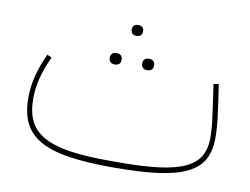

<svg xmlns="http://www.w3.org/2000/svg" viewBox="-65 -632 956 734"><g transform="rotate(10 413.0 -264.5)"><path d="M415 12Q313 12 243.5 1.5Q174 -9 131 -33.5Q88 -58 69 -97.5Q50 -137 50 -194Q50 -237 60.5 -279Q71 -321 93 -369L111 -361Q89 -314 79 -274Q69 -234 69 -194Q69 -143 86 -108Q103 -73 141.5 -51.5Q180 -30 242 -20.5Q304 -11 395 -11H435Q526 -11 588.5 -19Q651 -27 689.5 -45Q728 -63 745 -92Q762 -121 762 -164Q762 -172 761.5 -182Q761 -192 760 -206Q759 -220 756 -241Q753 -262 749 -293L738 -369L758 -372L769 -296Q773 -268 775.5 -248.5Q778 -229 779 -214.5Q780 -200 780.5 -188.5Q781 -177 781 -166Q781 -116 762 -82Q743 -48 700 -27Q657 -6 587 3Q517 12 415 12ZM477 -377Q468 -377 462 -382.5Q456 -388 456 -399Q456 -410 462 -415.5Q468 -421 477 -421H481Q490 -421 496 -415.5Q502 -410 502 -399Q502 -388 496 -382.5Q490 -377 481 -377ZM351 -377Q342 -377 336 -382.5Q330 -388 330 -399Q330 -410 336 -415.5Q342 -421 351 -421H355Q364 -421 370 -415.5Q376 -410 376 -399Q376 -388 370 -382.5Q364 -377 355 -377ZM414 -499Q406 -499 400 -504Q394 -509 394 -520Q394 -531 400 -536Q406 -541 414 -541H418Q426 -541 432 -536Q438 -531 438 -520Q438 -509 432 -504Q426 -499 418 -499Z"/></g></svg>

Font: IBM Plex Sans Arabic Thin
Style: Regular
Weight: 100
Designer: Mike Abbink, Paul van der Laan, Pieter van Rosmalen, Wael Morcos, Khajak Apelian
Foundry: Bold Monday
Version: Version 1.101